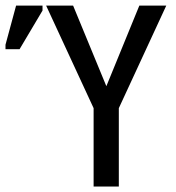

<svg xmlns="http://www.w3.org/2000/svg" viewBox="-20 -679 640 699"><path d="M412.6 -285.2V0H320.8V-285.2L147.9 -658.7H246.1L367.2 -365.2L487.3 -658.7H585.4ZM0 -500V-516.1L38.6 -658.7H134.8V-640.6L51.3 -500Z"/></svg>

Font: Cousine
Style: Regular
Weight: 400
Monospace: yes
Designer: Steve Matteson
Foundry: Monotype Imaging Inc.
Version: Version 1.21